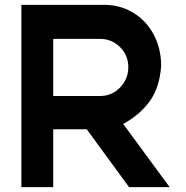

<svg xmlns="http://www.w3.org/2000/svg" viewBox="-20 -756 766 790"><path d="M508 -480Q508 -528 474 -562Q440 -596 392 -596H199V-361H392Q440 -361 474 -396Q508 -431 508 -480ZM68 -736H410Q474 -736 527.5 -704Q581 -672 612 -614.5Q643 -557 643 -485Q637 -396 596 -339.5Q555 -283 487 -246L678 14H511L337 -224H199V14H68Z"/></svg>

Font: SUIT ExtraBold
Style: Regular
Weight: 800
Designer: Sunn Youn; Korean Glyphs from Source Han Sans (Sandoll Communications; Soo-young Jang, Joo-yeon Kang)
Foundry: Sunn
Version: Version 1.008